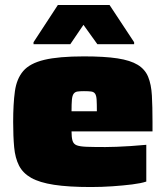

<svg xmlns="http://www.w3.org/2000/svg" viewBox="-20 -745 674 773"><path d="M346 8Q256 8 197.5 -1Q139 -10 105.5 -29Q72 -48 56.5 -78.5Q41 -109 37 -152.5Q33 -196 33 -254Q33 -327 40 -377.5Q47 -428 73.5 -459Q100 -490 158 -504Q216 -518 318 -518Q401 -518 453 -510Q505 -502 534.5 -484Q564 -466 576.5 -435.5Q589 -405 591.5 -360.5Q594 -316 594 -254V-216H268Q268 -192 272 -178.5Q276 -165 289 -160Q302 -155 329.5 -154Q357 -153 404 -153Q423 -153 449.5 -154Q476 -155 506.5 -157Q537 -159 569 -162V-14Q548 -7 512 -2.5Q476 2 432.5 5Q389 8 346 8ZM370 -277V-297Q370 -327 369 -343.5Q368 -360 363 -367.5Q358 -375 347.5 -376.5Q337 -378 318 -378Q302 -378 292 -376.5Q282 -375 276.5 -367.5Q271 -360 269.5 -343.5Q268 -327 268 -297H390ZM115 -567V-575L213 -725H421L520 -575V-567H372L316 -645L263 -567Z"/></svg>

Font: Saira Expanded Black
Style: Regular
Weight: 900
Width: 7
Designer: Hector Gatti with collaboration of the Omnibus-Type team
Foundry: Omnibus-Type
Version: Version 1.101